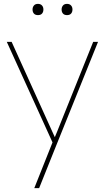

<svg xmlns="http://www.w3.org/2000/svg" viewBox="-20 -741 541 991"><path d="M157 230 251 -6 15 -525H40L252 -57Q260 -40 263 -33Q266 -40 269 -47.5Q272 -55 275 -62L461 -525H486L269 13L182 230ZM326 -663Q312 -663 305 -671Q298 -679 298 -692Q298 -704 305 -712.5Q312 -721 326 -721Q339 -721 346.5 -713Q354 -705 354 -692Q354 -679 347 -671Q340 -663 326 -663ZM176 -663Q162 -663 155 -671Q148 -679 148 -692Q148 -704 155 -712.5Q162 -721 176 -721Q189 -721 196.5 -713Q204 -705 204 -692Q204 -679 197 -671Q190 -663 176 -663Z"/></svg>

Font: Lexend Thin
Style: Regular
Weight: 100
Designer: Bonnie Shaver-Troup, Thomas Jockin
Foundry: Lexend
Version: Version 1.007; ttfautohint (v1.8.3)